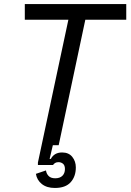

<svg xmlns="http://www.w3.org/2000/svg" viewBox="-20 -720 652 952"><path d="M252 212Q212 212 187.5 192.5Q163 173 158 142L208 125Q210 141 221 152.5Q232 164 254 164Q277 164 289.5 151.5Q302 139 302 118Q302 100 292.5 92Q283 84 270 84Q260 84 253.5 88Q247 92 243 98H168V86L319 -622H103V-700H606V-622H403L271 0H242L226 68H232Q249 36 288 36Q321 36 338.5 58Q356 80 356 110Q356 155 330.5 183.5Q305 212 252 212Z"/></svg>

Font: Space Mono
Style: Italic
Weight: 400
Italic angle: -12°
Monospace: yes
Designer: Colophon Foundry + Benjamin Critton
Foundry: Colophon Foundry & Benjamin Critton
Version: Version 1.003; ttfautohint (v1.8.4.7-5d5b)